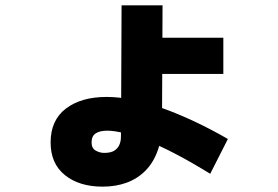

<svg xmlns="http://www.w3.org/2000/svg" viewBox="-20 -640 1040 717"><path d="M363 57Q276 57 222.5 14Q169 -29 169 -108Q169 -191 226 -234.5Q283 -278 378 -278Q470 -278 588 -235.5Q706 -193 831 -121L765 9Q627 -76 530.5 -114Q434 -152 380 -152Q353 -152 337.5 -142Q322 -132 322 -108Q322 -86 337.5 -77.5Q353 -69 369 -69Q394 -69 407 -77.5Q420 -86 425.5 -98.5Q431 -111 431.5 -125Q432 -139 432 -150L434 -620H587L585 -183Q585 -123 569 -78Q553 -33 523.5 -3Q494 27 453.5 42Q413 57 363 57ZM452 -364V-499H814V-364Z"/></svg>

Font: Murecho Thin Black
Style: Regular
Weight: 900
Version: Version 1.010